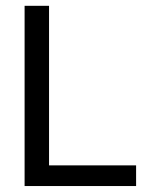

<svg xmlns="http://www.w3.org/2000/svg" viewBox="-20 -624 540 644"><path d="M62.5 -604.5H144.5V-69.3H436.5V0H62.5Z"/></svg>

Font: BabelStone Flags
Style: Regular
Weight: 400
Designer: Andrew West
Foundry: BabelStone
Version: Version 4.12